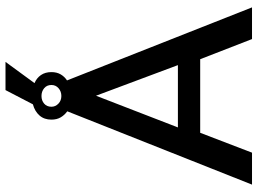

<svg xmlns="http://www.w3.org/2000/svg" viewBox="-142 -816 958 715"><g transform="rotate(-90 337.5 -459.0)"><path d="M385 -810Q404 -802 415 -786Q426 -770 426 -747Q426 -727 417.5 -712.5Q409 -698 395 -689L667 0H549L474 -193H200L126 0H7L280 -688Q266 -698 257.5 -712.5Q249 -727 249 -747Q249 -774 264.5 -791.5Q280 -809 306 -816L359 -918H464ZM452 -276 338 -581 220 -276ZM337 -784Q320 -784 308.5 -774Q297 -764 297 -747Q297 -732 308.5 -721Q320 -710 337 -710Q354 -710 366 -720.5Q378 -731 378 -747Q378 -764 366 -774Q354 -784 337 -784Z"/></g></svg>

Font: IngvarSans
Style: Regular
Weight: 600
Version: Version 3.000